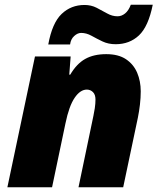

<svg xmlns="http://www.w3.org/2000/svg" viewBox="-20 -792 666 812"><path d="M11.2 0 127.9 -553.2H278.8L272.9 -476.1H276.9Q304.2 -522.5 340.3 -542.7Q376.5 -563 429.2 -563Q481 -563 512.9 -541.5Q544.9 -520 560.1 -484.4Q575.2 -448.7 575.2 -405.8Q575.2 -378.4 571.8 -349.4Q568.4 -320.3 563 -293.9L501 0H312L375 -301.8Q377.9 -314.5 380.9 -334.2Q383.8 -354 383.8 -371.1Q383.8 -392.1 373 -402.6Q362.3 -413.1 347.2 -413.1Q319.3 -413.1 295.7 -378.4Q272 -343.8 256.8 -270L200.2 0ZM184.1 -604Q200.7 -694.8 240.5 -732.9Q280.3 -771 337.4 -771Q365.7 -771 388.9 -759Q412.1 -747.1 433.3 -735.1Q454.6 -723.1 477.1 -723.1Q494.1 -723.1 509 -735.1Q523.9 -747.1 533.2 -772H626Q607.4 -679.7 567.6 -642.3Q527.8 -605 469.2 -605Q438 -605 413.1 -616.9Q388.2 -628.9 366.7 -640.9Q345.2 -652.8 323.2 -652.8Q308.1 -652.8 293.7 -639.6Q279.3 -626.5 276.4 -604Z"/></svg>

Font: Open Sans ExtraBold
Style: Italic
Weight: 800
Italic angle: -12°
Designer: Monotype Design Team
Foundry: Monotype Imaging Inc.
Version: Version 3.000; ttfautohint (v1.8.4)